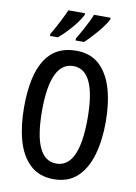

<svg xmlns="http://www.w3.org/2000/svg" viewBox="-101 -1071 767 1080"><g transform="rotate(10 282.0 -531.0)"><path d="M516 -424Q516 -318 492 -235Q468 -152 416.5 -104Q365 -56 283 -56Q200 -56 148 -104.5Q96 -153 72.5 -236.5Q49 -320 49 -425Q49 -790 283 -790Q366 -790 417 -742.5Q468 -695 492 -612.5Q516 -530 516 -424ZM152 -424Q152 -145 282 -145Q412 -145 412 -424Q412 -702 283 -702Q152 -702 152 -424ZM441 -997Q431 -975 409 -946.5Q387 -918 362 -891Q337 -864 318 -846H269V-857Q284 -882 300 -911Q316 -940 328.5 -965.5Q341 -991 346 -1006H441ZM295 -997Q284 -974 263.5 -947Q243 -920 218 -893.5Q193 -867 168 -846H123V-857Q146 -896 168 -939Q190 -982 200 -1006H295Z"/></g></svg>

Font: Noto Sans Malayalam UI ExtraCondensed Medium
Style: Regular
Weight: 500
Width: 2
Designer: Jelle Bosma - Monotype Design Team
Foundry: Monotype Imaging Inc.
Version: Version 2.104; ttfautohint (v1.8.4.7-5d5b)